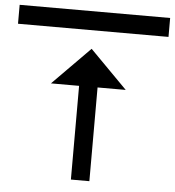

<svg xmlns="http://www.w3.org/2000/svg" viewBox="-53 -784 774 849"><g transform="rotate(5 334.0 -360.0)"><path d="M168 -401H293V15H375V-401H500L334 -569ZM0 -735V-651H668V-735Z"/></g></svg>

Font: Liga JetBrainsMono Nerd Font
Style: Regular
Weight: 400
Designer: Philipp Nurullin, Konstantin Bulenkov
Foundry: JetBrains
Version: Version 2.225; ttfautohint (v1.8.3)